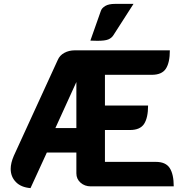

<svg xmlns="http://www.w3.org/2000/svg" viewBox="-20 -959 949 988"><path d="M277 -650Q287 -674 311 -687Q335 -700 365 -700H854Q854 -637 833.5 -605.5Q813 -574 761 -574H520V-416H742Q742 -353 721.5 -321.5Q701 -290 649 -290H520V-126H782Q833 -126 853.5 -94Q874 -62 874 0H447Q416 0 394.5 -19Q373 -38 373 -67V-174H221L137 9Q88 5 61.5 -22.5Q35 -50 35 -90Q35 -120 51 -157ZM373 -300V-537L265 -300ZM499 -903Q504 -918 522 -928.5Q540 -939 572 -939H667L563 -777Q554 -763 537 -756Q520 -749 481 -749Q458 -749 445 -750Z"/></svg>

Font: K2D ExtraBold
Style: Regular
Weight: 800
Designer: Katatrad Aksorn Co.,Ltd.
Foundry: Cadson Demak Co.,Ltd.
Version: Version 1.000; ttfautohint (v1.6)